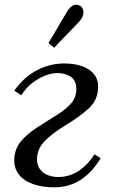

<svg xmlns="http://www.w3.org/2000/svg" viewBox="-20 -783 482 820"><path d="M212 17Q160 17 120.5 3Q81 -11 60 -38.5Q39 -66 41 -106Q44 -149 69.5 -179.5Q95 -210 135.5 -236.5Q176 -263 223 -292Q264 -318 285 -343Q306 -368 306 -403Q306 -439 282.5 -455Q259 -471 224 -471Q202 -471 174 -460.5Q146 -450 118.5 -429Q91 -408 71 -376L41 -396Q85 -457 140.5 -484.5Q196 -512 253 -512Q300 -512 333 -499.5Q366 -487 383.5 -463.5Q401 -440 399 -406Q397 -356 360 -321Q323 -286 255 -245Q201 -212 170.5 -180Q140 -148 138 -107Q137 -81 149 -63Q161 -45 182 -36Q203 -27 229 -27Q320 -27 384 -124L410 -107Q385 -66 355 -38.5Q325 -11 289.5 3Q254 17 212 17ZM211 -579 187 -599 265 -731Q279 -754 292 -759.5Q305 -765 314.5 -761.5Q324 -758 327 -755Q331 -751 334.5 -742Q338 -733 335 -719Q332 -705 314 -686Z"/></svg>

Font: Lora
Style: Italic
Weight: 400
Italic angle: -3°
Designer: Olga Karpushina, Alexei Vanyashin (Cyrillic)
Foundry: Cyreal
Version: Version 3.008